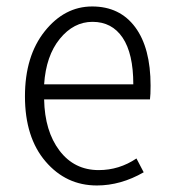

<svg xmlns="http://www.w3.org/2000/svg" viewBox="-20 -565 540 597"><path d="M281.2 11.7Q185.5 11.7 121.6 -63Q57.6 -137.7 57.6 -265.6Q57.6 -390.6 119.1 -467.8Q180.7 -544.9 266.6 -544.9Q352.5 -544.9 400.4 -480.5Q448.2 -416 448.2 -298.8Q448.2 -269.5 446.3 -255.9H117.2Q119.1 -157.2 165 -96.7Q210.9 -36.1 287.1 -36.1Q350.6 -36.1 404.3 -72.3L426.8 -29.3Q355.5 11.7 281.2 11.7ZM117.2 -302.7H394.5Q394.5 -398.4 361.3 -447.8Q328.1 -497.1 267.6 -497.1Q209 -497.1 166 -444.3Q123 -391.6 117.2 -302.7Z"/></svg>

Font: GenEi Gothic M Light
Style: Regular
Weight: 300
Designer: o_tamon (Modified); [Source Han Sans]
Ryoko NISHIZUKA  (kana & ideographs); Paul D. Hunt (Latin, Greek & Cyrillic); Wenl
Version: Version 1.1a;Original Version 1.004